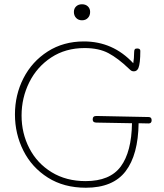

<svg xmlns="http://www.w3.org/2000/svg" viewBox="-20 -882 770 899"><path d="M690 -319Q690 -304 676 -304L629 -305Q627 -157 568 -80Q509 -3 382 -3Q279 -3 204 -50.5Q129 -98 89.5 -176.5Q50 -255 50 -346Q50 -438 90 -516Q130 -594 203.5 -641Q277 -688 373 -688Q509 -688 604 -586Q608 -610 608 -635Q608 -647 611 -651Q614 -655 622 -655Q637 -655 637 -644Q637 -585 628 -563Q621 -548 607 -548Q600 -548 595.5 -550.5Q591 -553 583 -561Q533 -609 488 -633Q443 -657 376 -657Q287 -657 220 -613Q153 -569 117 -496.5Q81 -424 81 -341Q81 -258 117.5 -187.5Q154 -117 222 -75.5Q290 -34 381 -34Q495 -34 545.5 -102.5Q596 -171 598 -305L431 -308Q414 -308 414 -323Q414 -339 431 -339L676 -334Q690 -334 690 -319ZM326 -826Q326 -842 336.5 -852Q347 -862 364 -862Q381 -862 391.5 -852Q402 -842 402 -826Q402 -809 391.5 -798Q381 -787 364 -787Q347 -787 336.5 -798Q326 -809 326 -826Z"/></svg>

Font: Mali ExtraLight
Style: Regular
Weight: 275
Version: Version 1.000; ttfautohint (v1.6)